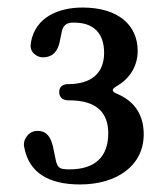

<svg xmlns="http://www.w3.org/2000/svg" viewBox="-20 -939 443 509"><path d="M192 -450C290 -450 361 -500 361 -583C361 -633 338 -670 291 -690C275 -697 275 -702 290 -711C326 -732 345 -766 345 -804C345 -872 294 -919 199 -919C134 -919 74 -893 62 -827C60 -815 61 -805 71 -796C78 -790 85 -787 94 -787C114 -787 133 -797 139 -832L144 -856C147 -870 155 -878 170 -879C172 -879 175 -879 177 -879C228 -879 256 -851 256 -799C256 -744 221 -716 161 -716C145 -716 137 -708 137 -695C137 -681 146 -673 162 -673H164C235 -673 267 -641 267 -586C267 -524 233 -490 164 -490C158 -490 153 -490 148 -491C137 -492 131 -499 128 -514L123 -538C116 -581 100 -592 80 -592C69 -592 58 -588 50 -576C43 -566 42 -556 45 -545C58 -482 108 -450 192 -450Z"/></svg>

Font: 寒蝉锦书宋Pro Soft
Style: Regular
Weight: 700
Designer: 寒蝉锦书宋{Warren} 思源宋体{Ryoko NISHIZUKA 西塚涼子 (kana & ideographs); Frank Grießhammer (Latin, Greek & Cyrillic); Wenlong ZHANG 
Foundry: Adobe & ChillType
Version: Version 2.000;Glyphs 3.1.1 (3135)